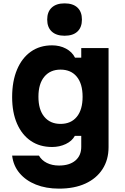

<svg xmlns="http://www.w3.org/2000/svg" viewBox="-20 -900 740 1139"><path d="M624 -27Q624 48 588 103.5Q552 159 486.5 189Q421 219 330 219Q253 219 193 195Q133 171 96 127Q59 83 52 23H211Q227 51 258 66.5Q289 82 330 82Q392 82 427 52.5Q462 23 462 -29V-94H424Q407 -63 370 -45.5Q333 -28 289 -28Q216 -28 163 -64Q110 -100 81 -166.5Q52 -233 52 -324Q52 -418 81 -487Q110 -556 163 -593.5Q216 -631 289 -631Q335 -631 371.5 -611.5Q408 -592 425 -558H462V-615H624ZM208 -326Q208 -249 243 -207Q278 -165 339 -165Q401 -165 435.5 -207Q470 -249 470 -326Q470 -403 435.5 -445Q401 -487 339 -487Q278 -487 243 -445Q208 -403 208 -326ZM363 -688Q314 -688 287 -713Q260 -738 260 -784Q260 -830 287 -855Q314 -880 363 -880Q413 -880 439.5 -855Q466 -830 466 -784Q466 -738 439.5 -713Q413 -688 363 -688Z"/></svg>

Font: Martian Mono
Style: Bold
Weight: 700
Designer: Roman Shamin
Foundry: Evil Martians
Version: Version 1.000